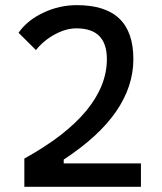

<svg xmlns="http://www.w3.org/2000/svg" viewBox="-20 -723 626 743"><path d="M74.2 0V-109.4Q234.9 -198.2 314.2 -294.9Q393.6 -391.6 393.6 -494.1Q393.6 -553.7 364.3 -583.5Q335 -613.3 275.4 -613.3Q235.8 -613.3 192.9 -590.3Q149.9 -567.4 119.1 -529.3L51.8 -596.2Q85.4 -644.5 147.5 -673.8Q209.5 -703.1 277.3 -703.1Q387.2 -703.1 441.7 -651.1Q496.1 -599.1 496.1 -494.1Q496.1 -388.7 429.4 -291.7Q362.8 -194.8 226.6 -105.5V0ZM103.5 0V-90.8H525.4V0Z"/></svg>

Font: Cascadia Mono PL
Style: Regular
Weight: 400
Monospace: yes
Designer: Aaron Bell
Foundry: Saja Typeworks
Version: Version 2102.003